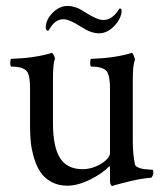

<svg xmlns="http://www.w3.org/2000/svg" viewBox="-20 -618 555 646"><path d="M133.8 -524.9Q133.8 -543.9 146 -562Q172.9 -598.1 208 -598.1Q219.7 -598.1 231.7 -594.2Q243.7 -590.3 250 -586.7Q256.3 -583 269 -575.2Q307.1 -550.8 327.1 -550.8Q343.3 -550.8 355.2 -559.3Q367.2 -567.9 374.3 -578.4Q381.3 -588.9 382.8 -589.8Q389.2 -589.8 389.2 -581.1Q389.2 -564.5 375 -543Q347.2 -505.9 313 -505.9Q301.3 -505.9 289.8 -509.5Q278.3 -513.2 271.7 -516.8Q265.1 -520.5 252.9 -527.8Q213.4 -553.2 193.8 -553.2Q177.7 -553.2 166.7 -544.4Q155.8 -535.6 149.7 -525.4Q143.6 -515.1 142.1 -514.2Q138.2 -514.2 136 -517.8Q133.8 -521.5 133.8 -524.9ZM17.1 -394Q14.6 -396.5 14.4 -406.2Q14.2 -416 17.1 -419.9Q99.6 -422.9 153.8 -439.9Q157.2 -439.9 161.1 -432.1Q165 -424.3 165 -419.9Q158.2 -406.2 158.2 -351.1V-204.1Q158.2 -124 181.9 -86.4Q205.6 -48.8 257.8 -48.8Q290 -48.8 320.1 -67.1Q350.1 -85.4 350.1 -104V-319.8Q350.1 -357.9 341.8 -374Q331.1 -394 286.1 -394Q283.7 -396.5 283.4 -406.2Q283.2 -416 286.1 -419.9Q368.7 -422.9 422.9 -439.9Q426.3 -439.9 430.2 -430.2Q434.1 -420.4 434.1 -416Q426.8 -401.4 426.8 -351.1V-141.1Q426.8 -99.6 434.1 -64.9Q435.5 -58.6 445.1 -54.4Q454.6 -50.3 464.4 -49.1Q474.1 -47.9 483.4 -47.4Q492.7 -46.9 493.2 -46.9Q496.1 -45.4 496.1 -36.1Q496.1 -33.2 493.4 -26.6Q490.7 -20 487.8 -20Q473.1 -19 454.6 -15.9Q436 -12.7 419.7 -8.8Q403.3 -4.9 389.4 -1.2Q375.5 2.4 366.7 4.9L357.9 7.8Q354.5 7.8 352.3 2.9Q350.1 -2 350.1 -7.8V-54.2L348.1 -59.1Q325.2 -34.7 283.4 -13.9Q241.7 6.8 206.1 6.8Q175.8 6.8 152.6 -6.1Q129.4 -19 116.2 -38.6Q103 -58.1 94.7 -85.9Q86.4 -113.8 83.7 -138.7Q81.1 -163.6 81.1 -191.9V-319.8Q81.1 -358.9 73.2 -374Q62.5 -394 17.1 -394Z"/></svg>

Font: Crimson
Style: Roman
Weight: 400
Version: Version 0.8